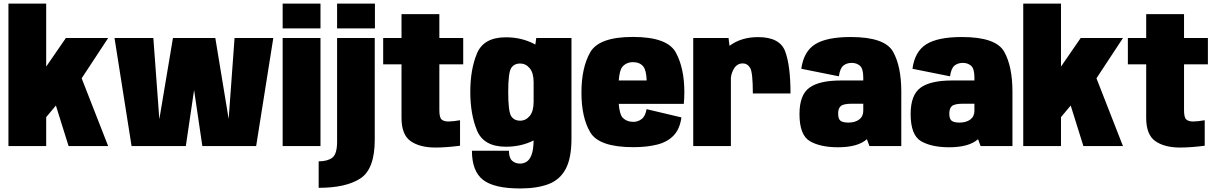

<svg xmlns="http://www.w3.org/2000/svg" viewBox="-20 -805 6698 1058"><path d="M26.5 0V-785H234.5V-438L343 -595.5H576L430 -373.5L576 0H358L288 -223.5L234.5 -159.5V0Z M705 0 611 -595.5H825L858 -148L933 -595.5H1166.5L1240 -149.5L1272.5 -595.5H1486L1391.5 0H1095L1049.5 -309L1004 0Z M1537.5 0V-595.5H1746V0ZM1537.5 -785H1746V-648.5H1537.5Z M1736 230V84Q1784.5 84 1811 64Q1837.5 44 1837.5 -24V-595.5H2045V-35Q2045 126.5 1966 178.2Q1887 230 1736 230ZM1837.5 -785H2046V-648.5H1837.5Z M2379.5 8Q2293.5 8 2243 -27.2Q2192.5 -62.5 2192.5 -155.5V-450.5H2091.5V-595.5H2192.5V-727H2401V-595.5H2532.5V-450.5H2401V-197.5Q2401 -158 2413.2 -146.8Q2425.5 -135.5 2452 -135.5Q2479.5 -136 2515 -142.5V-2Q2438.5 8 2379.5 8Z M2845.5 233.5Q2702.5 233.5 2641.5 185.8Q2580.5 138 2580.5 25.5H2784.5Q2784.5 64.5 2801.8 80.5Q2819 96.5 2846.5 96.5Q2864.5 96.5 2881.2 86.5Q2898 76.5 2908.8 49Q2919.5 21.5 2920.5 -31Q2852 3.5 2768 3.5Q2645.5 3.5 2608.5 -86Q2571.5 -175.5 2571.5 -299Q2571.5 -422.5 2608.5 -511Q2645.5 -599.5 2768 -599.5Q2857.5 -599.5 2930 -559.5L2935 -595.5H3129V-40.5Q3129 66.5 3097.2 126Q3065.5 185.5 3002.5 209.5Q2939.5 233.5 2845.5 233.5ZM2920.5 -351.5Q2920.5 -403.5 2898.8 -429.2Q2877 -455 2846.5 -455Q2812.5 -455 2796.5 -429.5Q2780.5 -404 2780.5 -298.5Q2780.5 -191 2796.5 -165.5Q2812.5 -140 2846.5 -140Q2877 -140 2898.8 -165.8Q2920.5 -191.5 2920.5 -245Z M3470 6Q3281 6 3232.5 -76Q3184 -158 3184 -294.8Q3184 -431.5 3232.2 -516.5Q3280.5 -601.5 3467.5 -601.5Q3658 -601.5 3704.5 -515Q3751 -428.5 3751 -298Q3751 -261 3748 -232.5H3389.5Q3394.5 -174.5 3410 -158Q3432.5 -133.5 3470.5 -133.5Q3495 -133.5 3515.5 -148.8Q3536 -164 3543 -203.5L3735 -158Q3726 -94 3692.2 -58.5Q3658.5 -23 3602.2 -8.5Q3546 6 3470 6ZM3389.5 -361.5H3543.5Q3541.5 -418 3524.5 -439Q3505 -462.5 3468 -462.5Q3431 -462.5 3409 -436Q3394 -418 3389.5 -361.5Z M4128.5 -290Q4128.5 -404.5 4114 -430Q4099.5 -455.5 4072.5 -455.5Q4042 -455.5 4024.5 -427Q4010.5 -403.5 4007.5 -376.5V0H3800V-595.5H3994.5L4000 -552.5Q4064 -600.5 4157.5 -600.5Q4277 -600.5 4306.5 -522.2Q4336 -444 4336 -290Z M4771 0 4757 -38Q4707 6.5 4598 6.5Q4500.5 6.5 4443 -27Q4385.5 -60.5 4385.5 -176.5Q4385.5 -282.5 4440.5 -322Q4495.5 -361.5 4613 -361.5H4737V-377Q4737 -426.5 4718.8 -442.5Q4700.5 -458.5 4673 -458.5Q4646.5 -458.5 4627.8 -444Q4609 -429.5 4602.5 -384.5L4395.5 -426Q4408.5 -521.5 4472 -561.2Q4535.5 -601 4667.5 -601Q4855 -601 4900.8 -520.5Q4946.5 -440 4946.5 -299V0ZM4737 -195V-233.5H4674.5Q4627.5 -233.5 4613 -220.5Q4598.5 -207.5 4598.5 -179.5Q4598.5 -150 4611.2 -139.8Q4624 -129.5 4655 -129.5Q4692 -129.5 4714.5 -146.5Q4737 -163.5 4737 -195Z M5383.5 0 5369.5 -38Q5319.5 6.5 5210.5 6.5Q5113 6.5 5055.5 -27Q4998 -60.5 4998 -176.5Q4998 -282.5 5053 -322Q5108 -361.5 5225.5 -361.5H5349.5V-377Q5349.5 -426.5 5331.2 -442.5Q5313 -458.5 5285.5 -458.5Q5259 -458.5 5240.2 -444Q5221.5 -429.5 5215 -384.5L5008 -426Q5021 -521.5 5084.5 -561.2Q5148 -601 5280 -601Q5467.5 -601 5513.2 -520.5Q5559 -440 5559 -299V0ZM5349.5 -195V-233.5H5287Q5240 -233.5 5225.5 -220.5Q5211 -207.5 5211 -179.5Q5211 -150 5223.8 -139.8Q5236.5 -129.5 5267.5 -129.5Q5304.5 -129.5 5327 -146.5Q5349.5 -163.5 5349.5 -195Z M5618.5 0V-785H5826.5V-438L5935 -595.5H6168L6022 -373.5L6168 0H5950L5880 -223.5L5826.5 -159.5V0Z M6483 8Q6397 8 6346.5 -27.2Q6296 -62.5 6296 -155.5V-450.5H6195V-595.5H6296V-727H6504.5V-595.5H6636V-450.5H6504.5V-197.5Q6504.5 -158 6516.8 -146.8Q6529 -135.5 6555.5 -135.5Q6583 -136 6618.5 -142.5V-2Q6542 8 6483 8Z"/></svg>

Font: Anybody Black
Style: Regular
Weight: 900
Designer: Tyler Finck
Foundry: Etcetera Type Company
Version: Version 1.010; ttfautohint (v1.8.3) -l 8 -r 50 -G 200 -x 14 